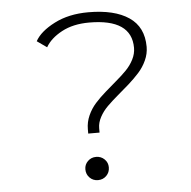

<svg xmlns="http://www.w3.org/2000/svg" viewBox="-52 -757 813 819"><g transform="rotate(-5 355.0 -347.5)"><path d="M310.5 -190.5V-209Q310.5 -239.5 323 -267.5Q335.5 -295.5 355.5 -317.8Q375.5 -340 399.8 -361.2Q424 -382.5 448 -402.8Q472 -423 492 -443.2Q512 -463.5 524.5 -488Q537 -512.5 537 -538Q537 -662 355.5 -662Q286.5 -662 237.8 -635.8Q189 -609.5 168 -572.5L126 -602Q148 -642.5 209.8 -674.2Q271.5 -706 355.5 -706Q467.5 -706 529.2 -664.2Q591 -622.5 591 -537.5Q591 -508 578.2 -480Q565.5 -452 545 -429.2Q524.5 -406.5 499.8 -384.5Q475 -362.5 450.2 -341.8Q425.5 -321 405 -300.8Q384.5 -280.5 371.8 -256.8Q359 -233 359 -209.5V-190.5ZM335 11Q314 11 299.5 -3.5Q285 -18 285 -39.5Q285 -60 299.5 -74.2Q314 -88.5 335 -88.5Q356.5 -88.5 371 -74.2Q385.5 -60 385.5 -39.5Q385.5 -18 371 -3.5Q356.5 11 335 11Z"/></g></svg>

Font: League Mono UltraLight
Style: Regular
Weight: 200
Width: 6
Designer: Tyler Finck
Foundry: The League of Moveable Type / Tyler Finck
Version: Version 2.210